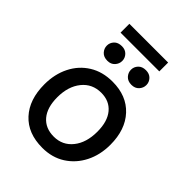

<svg xmlns="http://www.w3.org/2000/svg" viewBox="-227 -906 1030 1030"><g transform="rotate(45 287.5 -391.5)"><path d="M297 -509Q404 -509 466 -442Q528 -375 528 -261Q528 -184 497 -123Q466 -62 410.5 -26.5Q355 9 281 9Q171 9 109.5 -58Q48 -125 48 -240Q48 -317 78.5 -378Q109 -439 165 -474Q221 -509 297 -509ZM282 -77Q348 -77 388.5 -127.5Q429 -178 429 -261Q429 -339 393.5 -381.5Q358 -424 296 -424Q228 -424 187 -373Q146 -322 146 -240Q146 -162 182 -119.5Q218 -77 282 -77ZM141 -725V-792H435V-725ZM198 -568Q169 -568 153.5 -585Q138 -602 138 -624Q138 -646 153.5 -662.5Q169 -679 198 -679Q224 -679 239.5 -662.5Q255 -646 255 -624Q255 -602 239.5 -585Q224 -568 198 -568ZM380 -568Q352 -568 336.5 -585Q321 -602 321 -624Q321 -646 336.5 -662.5Q352 -679 380 -679Q407 -679 422.5 -662.5Q438 -646 438 -624Q438 -602 422.5 -585Q407 -568 380 -568Z"/></g></svg>

Font: Livvic Medium
Style: Regular
Weight: 500
Designer: Jacques Le Bailly, Baron von Fonthausen
Version: Version 1.001; ttfautohint (v1.8.2)